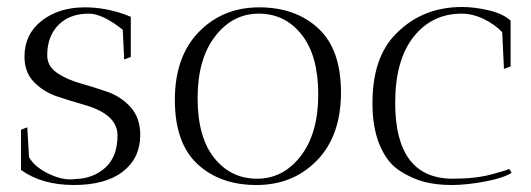

<svg xmlns="http://www.w3.org/2000/svg" viewBox="-20 -525 1518 549"><path d="M182 -12Q188 -12 194 -13Q246 -14 281 -45.5Q316 -77 316 -138Q316 -198 222 -225Q183 -236 144 -249Q105 -262 77.5 -290Q50 -318 50 -363Q50 -427 99 -465.5Q148 -504 223 -504Q279 -504 336 -484L354 -477V-362L335 -355L331 -440Q273 -486 234 -486Q179 -486 147 -453.5Q115 -421 115 -367Q115 -336 142.5 -317Q170 -298 209 -287Q248 -276 287 -262.5Q326 -249 353.5 -218.5Q381 -188 381 -139Q381 -73 331.5 -34.5Q282 4 191 4Q100 4 40 -39V-154L58 -161L63 -76Q77 -50 113.5 -31Q150 -12 182 -12Z M713.5 4Q609 4 544.5 -56Q480 -116 480 -239.5Q480 -363 548.5 -433.5Q617 -504 721 -504Q825 -504 890 -444Q955 -384 955 -260.5Q955 -137 886.5 -66.5Q818 4 713.5 4ZM720 -486Q645 -486 595 -421Q545 -356 545 -244.5Q545 -133 592.5 -73.5Q640 -14 715 -14Q790 -14 840 -79Q890 -144 890 -255Q890 -366 842.5 -426Q795 -486 720 -486Z M1300 -486Q1215 -486 1162.5 -419.5Q1110 -353 1110 -231Q1110 -14 1275 -14Q1340 -14 1386 -26.5Q1432 -39 1436 -42L1443 -31Q1420 -16 1367 -6Q1314 4 1271 4Q1228 4 1193 -5Q1158 -14 1122.5 -37Q1087 -60 1066 -109.5Q1045 -159 1045 -230Q1045 -361 1112 -428Q1187 -505 1301 -505Q1337 -505 1377.5 -495.5Q1418 -486 1440 -466V-335L1421 -328L1416 -433Q1394 -456 1362.5 -471Q1331 -486 1300 -486Z"/></svg>

Font: Antic Didone
Style: Regular
Weight: 400
Designer: Santiago Orozco
Foundry: Santiago Orozco
Version: Version 2.001